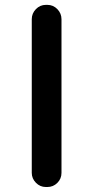

<svg xmlns="http://www.w3.org/2000/svg" viewBox="-20 -750 374 770"><path d="M164.1 0Q140.6 0 124 -17.1Q107.4 -34.2 107.4 -56.6V-672.9Q107.4 -696.3 124 -713.4Q140.6 -730.5 164.1 -730.5H169.9Q193.4 -730.5 210 -713.4Q226.6 -696.3 226.6 -672.9V-56.6Q226.6 -33.2 210 -16.6Q193.4 0 169.9 0Z"/></svg>

Font: Rounded Mgen+ 2p medium
Style: Regular
Weight: 500
Designer: [Source Han Sans]
Ryoko NISHIZUKA  (kana & ideographs); Paul D. Hunt (Latin, Greek & Cyrillic); Wenlong ZHANG  (bopomofo
Version: Version 1.059.20150602